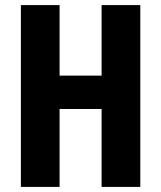

<svg xmlns="http://www.w3.org/2000/svg" viewBox="-20 -734 633 754"><path d="M531 0H379V-306H214V0H62V-714H214V-437H379V-714H531Z"/></svg>

Font: Noto Sans Ethiopic ExtraCondensed ExtraBold
Style: Regular
Weight: 800
Width: 2
Designer: Monotype Design Team
Foundry: Monotype Imaging Inc.
Version: Version 2.102; ttfautohint (v1.8.4.7-5d5b)